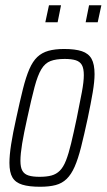

<svg xmlns="http://www.w3.org/2000/svg" viewBox="-20 -705 407 733"><path d="M133 8Q91 8 65 0Q39 -8 27.5 -27.5Q16 -47 16 -83Q16 -112 22.5 -154Q29 -196 42 -254Q56 -319 67.5 -365Q79 -411 92 -441Q105 -471 122.5 -487.5Q140 -504 165 -511Q190 -518 225 -518Q267 -518 292.5 -509.5Q318 -501 329.5 -480.5Q341 -460 341 -422Q341 -394 334 -352.5Q327 -311 315 -254Q301 -189 289.5 -143.5Q278 -98 265 -68.5Q252 -39 234.5 -22Q217 -5 192.5 1.5Q168 8 133 8ZM131 -30Q158 -30 176.5 -35Q195 -40 208.5 -53.5Q222 -67 232 -92.5Q242 -118 251.5 -157.5Q261 -197 273 -254Q285 -313 292.5 -353Q300 -393 300 -418Q300 -444 292.5 -457Q285 -470 269 -475Q253 -480 227 -480Q194 -480 173 -472Q152 -464 138 -441Q124 -418 112 -373Q100 -328 84 -254Q71 -196 64.5 -156.5Q58 -117 58 -91Q58 -66 65.5 -53Q73 -40 89 -35Q105 -30 131 -30ZM307 -620 320 -685H367L353 -620ZM153 -620 167 -685H213L200 -620Z"/></svg>

Font: Saira ExtraCondensed ExtraLight
Style: Italic
Weight: 250
Width: 2
Italic angle: -12°
Designer: Hector Gatti with collaboration of the Omnibus-Type team
Foundry: Omnibus-Type
Version: Version 1.101